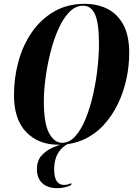

<svg xmlns="http://www.w3.org/2000/svg" viewBox="-20 -745 709 1003"><path d="M284 11Q181 11 117 -55Q53 -121 53 -248Q53 -339 76.5 -424.5Q100 -510 147 -577.5Q194 -645 263 -685Q332 -725 423 -725Q488 -725 540.5 -699Q593 -673 624 -616.5Q655 -560 655 -468Q655 -401 640.5 -333Q626 -265 596.5 -203.5Q567 -142 523 -93.5Q479 -45 419 -17Q359 11 284 11ZM304 1Q343 1 374 -34Q405 -69 428 -126Q451 -183 466.5 -252Q482 -321 489.5 -390Q497 -459 497 -516Q497 -622 477 -668.5Q457 -715 414 -715Q373 -715 340.5 -680.5Q308 -646 283.5 -590Q259 -534 242.5 -467Q226 -400 217.5 -334.5Q209 -269 209 -217Q209 -100 236.5 -49.5Q264 1 304 1ZM279 238Q229 238 201 212Q173 186 173 139Q173 94 197.5 67Q222 40 257.5 25Q293 10 327 0H352Q312 13 287.5 48.5Q263 84 263 141Q263 182 276.5 201.5Q290 221 314 221Q326 221 334.5 218.5Q343 216 353 212L352 222Q318 238 279 238Z"/></svg>

Font: Noto Serif Display ExtraCondensed ExtraBold
Style: Italic
Weight: 800
Width: 2
Italic angle: -12°
Designer: Monotype Design Team
Foundry: Monotype Imaging Inc.
Version: Version 2.009